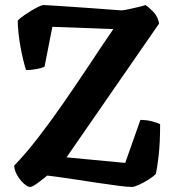

<svg xmlns="http://www.w3.org/2000/svg" viewBox="-20 -739 690 759"><path d="M99 0Q89 0 74.5 -13Q60 -26 48.5 -45.5Q37 -65 36 -84Q83 -133 132 -196.5Q181 -260 229.5 -330Q278 -400 324 -469Q353 -513 379.5 -552.5Q406 -592 428 -624L187 -633L156 -475Q145 -470 124 -466Q103 -462 83 -462Q71 -499 61 -554Q51 -609 50 -657Q58 -667 79.5 -681.5Q101 -696 122.5 -707.5Q144 -719 153 -719Q160 -719 189 -717Q218 -715 257.5 -712.5Q297 -710 337.5 -707Q378 -704 411.5 -701.5Q445 -699 461 -698Q472 -699 491 -703Q510 -707 528.5 -711.5Q547 -716 555 -719Q568 -711 586 -692.5Q604 -674 609 -646L243 -117L475 -95L535 -265Q560 -265 582 -259Q604 -253 613 -248Q613 -173 607 -122.5Q601 -72 596 -51Q587 -42 568.5 -30Q550 -18 530.5 -9Q511 0 502 0Q484 0 449 -4.5Q414 -9 370.5 -15.5Q327 -22 284.5 -28.5Q242 -35 210 -39.5Q178 -44 167 -45Q150 -31 129 -15.5Q108 0 99 0Z"/></svg>

Font: Texturina
Style: Bold
Weight: 700
Designer: Guillermo Torres Carreño
Foundry: Omnibus-Type
Version: Version 1.002; ttfautohint (v1.8.3)